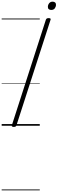

<svg xmlns="http://www.w3.org/2000/svg" viewBox="-20 -1505 690 2298"><path d="M145 14Q131 14 124.5 9Q118 4 122 -6L529 -1269Q533 -1279 540 -1283.5Q547 -1288 562 -1288Q577 -1288 583 -1283.5Q589 -1279 585 -1268L177 -5Q174 4 167.5 9Q161 14 145 14ZM593 -1386Q575 -1386 564 -1395Q553 -1404 553 -1422Q553 -1446 568 -1465.5Q583 -1485 610 -1485Q627 -1485 638.5 -1476Q650 -1467 650 -1448Q650 -1425 636 -1405.5Q622 -1386 593 -1386ZM0 763H456V773H0ZM0 -20H456V0H0ZM0 -505H456V-500H0ZM0 -1283H456V-1273H0Z"/></svg>

Font: Playwrite NL Guides
Style: Regular
Weight: 400
Designer: Veronika Burian, José Scaglione
Foundry: TypeTogether
Version: Version 1.003